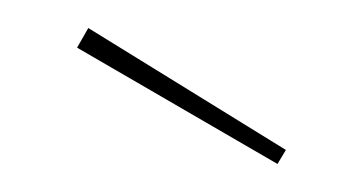

<svg xmlns="http://www.w3.org/2000/svg" viewBox="-20 -774 248 137"><path d="M184 -667 178 -657 35 -740 43 -754Z"/></svg>

Font: Fira Sans Compressed Hair
Style: Regular
Weight: 100
Width: 1
Designer: bBox Type GmbH & Carrois Corporate GbR & Edenspiekermann AG
Foundry: bBox Type GmbH & Carrois Corporate GbR & Edenspiekermann AG
Version: Version 4.301